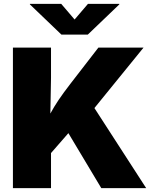

<svg xmlns="http://www.w3.org/2000/svg" viewBox="-20 -974 799 994"><path d="M46.9 0V-727.5H244.1V-571.3L240.7 -386.2Q259.8 -421.4 283.9 -457.3Q308.1 -493.2 344.7 -540.5L489.3 -727.5H723.1L468.8 -414.6L736.8 0H504.4L334 -284.7L244.1 -181.6V0ZM296.9 -954.1 366.2 -873 435.5 -954.1H597.7V-951.2L434.6 -794.9H297.9L134.8 -951.2V-954.1Z"/></svg>

Font: Inter Black
Style: Regular
Weight: 900
Designer: Rasmus Andersson
Foundry: rsms
Version: Version 4.000;git-a52131595